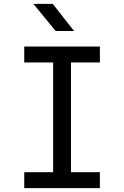

<svg xmlns="http://www.w3.org/2000/svg" viewBox="-20 -970 640 990"><path d="M105 0V-82H254V-648H105V-730H495V-648H346V-82H495V0ZM267 -810 152 -950H252L362 -810Z"/></svg>

Font: JetBrains Mono NL
Style: Regular
Weight: 400
Monospace: yes
Designer: Philipp Nurullin, Konstantin Bulenkov
Foundry: JetBrains
Version: Version 2.305; ttfautohint (v1.8.4.7-5d5b)